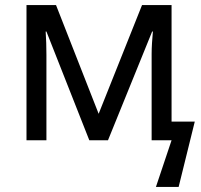

<svg xmlns="http://www.w3.org/2000/svg" viewBox="-20 -556 795 761"><path d="M752 -74 688 185H598L660 0H581V-342Q581 -363 582.5 -386Q584 -409 586 -431H583L408 0H334L164 -431H161Q164 -386 164 -339V0H85V-536H202L371 -105L543 -536H660V-74Z"/></svg>

Font: Go Noto Kurrent-Regular
Style: Regular
Weight: 400
Designer: Monotype Design Team
Foundry: Monotype Imaging Inc.
Version: Version 2.012; ttfautohint (v1.8.4.7-5d5b)